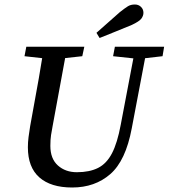

<svg xmlns="http://www.w3.org/2000/svg" viewBox="-20 -820 750 854"><path d="M104 -165Q104 -187 107 -210.5Q110 -234 114 -258L127 -330Q140 -400 152.5 -471Q165 -542 176 -612H279L214 -259Q210 -239 207 -219Q204 -199 204 -171Q204 -114 237.5 -84Q271 -54 322 -54Q378 -54 416 -73Q454 -92 478 -138Q502 -184 517 -265L583 -612H635L566 -249Q539 -105 470.5 -45.5Q402 14 301 14Q206 14 155 -31Q104 -76 104 -165ZM89 -570 97 -612H355L346 -570L227 -557H206ZM483 -570 491 -612H710L703 -570L607 -559H586ZM409 -674Q435 -697 461 -720Q487 -743 513 -766Q537 -785 549.5 -792.5Q562 -800 580 -800Q596 -800 607 -789.5Q618 -779 618 -763Q618 -750 609 -737.5Q600 -725 566 -709Q531 -694 495 -680Q459 -666 423 -651Z"/></svg>

Font: Lisu Bosa SemiBold
Style: Italic
Weight: 600
Italic angle: -19°
Designer: David Morse, Annie Olsen, Victor Gaultney, Frank Grießhammer (Latin)
Foundry: SIL International
Version: Version 2.000